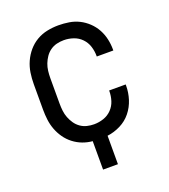

<svg xmlns="http://www.w3.org/2000/svg" viewBox="-125 -619 750 850"><g transform="rotate(-20 250.0 -194.0)"><path d="M215 140V6Q191 4 168.5 -4.5Q146 -13 126.5 -28Q107 -43 93 -63Q79 -83 70.5 -105.5Q62 -128 59 -152Q56 -176 56 -200V-320Q56 -347 60 -373.5Q64 -400 75 -424.5Q86 -449 103.5 -469.5Q121 -490 144 -503.5Q167 -517 193.5 -522.5Q220 -528 247 -528Q272 -528 297 -524Q322 -520 344 -509Q366 -498 384.5 -480.5Q403 -463 415 -441Q427 -419 432.5 -394.5Q438 -370 438 -345V-340H360V-343Q360 -366 353 -388Q346 -410 330 -426.5Q314 -443 292 -450.5Q270 -458 247 -458Q230 -458 213.5 -454Q197 -450 183 -440Q169 -430 159.5 -416Q150 -402 144 -386.5Q138 -371 136 -354Q134 -337 134 -320V-200Q134 -183 136 -166Q138 -149 144 -133.5Q150 -118 159.5 -104Q169 -90 183 -80Q197 -70 213.5 -66Q230 -62 247 -62Q270 -62 292 -69.5Q314 -77 330 -93.5Q346 -110 353 -132Q360 -154 360 -177V-180H438V-175Q438 -142 428 -110.5Q418 -79 397.5 -53.5Q377 -28 347 -13Q317 2 285 6V140Z"/></g></svg>

Font: Iosevka Term Curly
Style: Regular
Weight: 400
Designer: Belleve Invis
Foundry: Belleve Invis
Version: Version 32.3.0